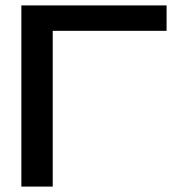

<svg xmlns="http://www.w3.org/2000/svg" viewBox="-20 -690 680 710"><path d="M59 0H175V-576H596V-670H59Z"/></svg>

Font: LT Wave Medium
Style: Regular
Weight: 500
Designer: Daniel Lyons
Version: Version 2.5 (Glyphs App)